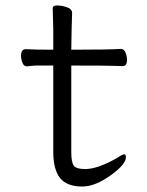

<svg xmlns="http://www.w3.org/2000/svg" viewBox="-20 -665 540 703"><path d="M281 18Q225 18 200 -13Q175 -44 175 -110V-425H111Q91 -424 79 -422Q67 -422 62 -435.5Q57 -449 57 -461Q57 -485 75 -485Q105 -483 175 -483V-559Q173 -615 173 -635Q173 -645 189 -645Q206 -645 225 -638.5Q244 -632 244 -617Q242 -563 241 -483Q383 -483 422 -486Q434 -486 439.5 -472.5Q445 -459 445 -446Q445 -423 429 -423Q409 -423 390 -424Q371 -425 241 -425V-108Q241 -70 250.5 -58Q260 -46 292 -46Q338 -46 411 -88Q428 -100 435 -100Q441 -100 441 -89Q441 -64 388 -25Q329 18 281 18Z"/></svg>

Font: LXGW WenKai Mono Lite
Style: Regular
Weight: 400
Monospace: yes
Designer: LXGW / Fontworks Inc.
Foundry: LXGW / Fontworks Inc.
Version: Version 1.520; June 14, 2025